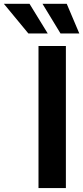

<svg xmlns="http://www.w3.org/2000/svg" viewBox="-140 -963 426 983"><path d="M197.3 -727.5V0H57.1V-727.5ZM169.9 -791.5 77.6 -943.4H201.7L266.1 -791.5ZM5.4 -791.5 -120.1 -943.4H11.2L104.5 -791.5Z"/></svg>

Font: Inter Cardless Display
Style: Bold
Weight: 700
Designer: Rasmus Andersson
Foundry: rsms
Version: Version 4.001;git-9221beed3